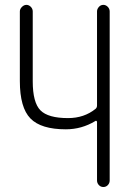

<svg xmlns="http://www.w3.org/2000/svg" viewBox="-20 -750 540 770"><path d="M244.1 -231.4Q144.5 -231.4 102.1 -274.9Q59.6 -318.4 59.6 -424.8V-704.1Q59.6 -713.9 67.9 -722.2Q76.2 -730.5 85.9 -730.5Q95.7 -730.5 103.5 -722.7Q111.3 -714.8 111.3 -704.1V-423.8Q111.3 -338.9 142.1 -307.6Q172.9 -276.4 252.9 -276.4Q317.4 -276.4 363.3 -313.5Q369.1 -318.4 369.1 -327.1V-704.1Q369.1 -713.9 376.5 -722.2Q383.8 -730.5 394.5 -730.5Q404.3 -730.5 412.1 -722.7Q419.9 -714.8 419.9 -704.1V-26.4Q419.9 -15.6 412.6 -7.8Q405.3 0 394.5 0Q383.8 0 376.5 -7.8Q369.1 -15.6 369.1 -26.4V-260.7Q369.1 -263.7 366.7 -265.1Q364.3 -266.6 362.3 -264.6Q307.6 -231.4 244.1 -231.4Z"/></svg>

Font: Rounded-X Mgen+ 1mn light
Style: Regular
Weight: 200
Designer: [Source Han Sans]
Ryoko NISHIZUKA  (kana & ideographs); Paul D. Hunt (Latin, Greek & Cyrillic); Wenlong ZHANG  (bopomofo
Version: Version 1.059.20150602